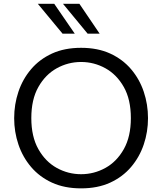

<svg xmlns="http://www.w3.org/2000/svg" viewBox="-20 -998 870 1030"><path d="M415 12.5Q326 12.5 259 -18.2Q192 -49 146.8 -102.2Q101.5 -155.5 78.8 -223Q56 -290.5 56 -364Q56 -438 78.8 -505.8Q101.5 -573.5 146.8 -626.8Q192 -680 259 -710.8Q326 -741.5 415 -741.5Q504 -741.5 571 -710.8Q638 -680 683.2 -626.8Q728.5 -573.5 751.2 -505.8Q774 -438 774 -364Q774 -290.5 751.2 -223Q728.5 -155.5 683.2 -102.2Q638 -49 571 -18.2Q504 12.5 415 12.5ZM415 -63.5Q484.5 -63.5 545.5 -97.2Q606.5 -131 644.2 -198Q682 -265 682 -364.5Q682 -464.5 644.2 -531.2Q606.5 -598 545.5 -631.8Q484.5 -665.5 415 -665.5Q345.5 -665.5 284.5 -631.8Q223.5 -598 185.8 -531.2Q148 -464.5 148 -364.5Q148 -265 185.8 -198Q223.5 -131 284.5 -97.2Q345.5 -63.5 415 -63.5ZM315.5 -817.5 183 -977.5H271L381 -817.5ZM450 -817.5 318 -977.5H406L514.5 -817.5Z"/></svg>

Font: Mooli
Style: Regular
Weight: 400
Designer: Vernon Adams
Foundry: Vernon Adams
Version: Version 1.000; ttfautohint (v1.8.4.7-5d5b);gftools[0.9.33]